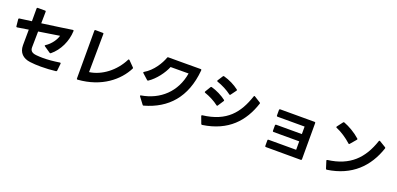

<svg xmlns="http://www.w3.org/2000/svg" viewBox="12 -1803 5957 2882"><g transform="rotate(20 2990.0 -362.0)"><path d="M442 23C494 30 554 33 618 33C696 33 778 28 853 19C862 18 867 13 868 5L880 -109C881 -118 877 -123 869 -123H865C768 -108 680 -100 600 -100C564 -100 529 -102 496 -105C418 -112 394 -145 394 -195C394 -255 396 -341 398 -449L730 -501C712 -435 655 -348 572 -295C567 -292 564 -288 564 -285C564 -281 567 -278 571 -275L669 -208C672 -206 676 -204 679 -204C682 -204 685 -206 689 -208C812 -308 889 -472 895 -636C896 -645 891 -650 884 -650H881C808 -638 622 -612 400 -581L403 -766C403 -775 399 -780 389 -780H272C263 -780 258 -775 258 -766V-562L66 -536C58 -535 54 -530 54 -522V-520L65 -411C65 -403 70 -399 77 -399H80L257 -427C257 -329 255 -235 255 -178C255 -59 327 9 442 23Z M1919 -429 1833 -516C1830 -519 1826 -521 1823 -521C1820 -521 1816 -518 1813 -513C1711 -308 1518 -164 1325 -138L1331 -748C1332 -757 1327 -762 1318 -762L1202 -763C1192 -763 1187 -758 1187 -749V15C1187 24 1191 28 1200 28H1202C1581 0 1817 -203 1922 -410C1923 -413 1924 -415 1924 -418C1924 -422 1922 -426 1919 -429Z M2267 55C2626 -45 2859 -293 2898 -736C2899 -748 2894 -754 2885 -754L2576 -753H2367C2359 -753 2354 -750 2352 -742C2318 -646 2231 -499 2098 -422C2093 -419 2091 -416 2091 -412C2091 -409 2093 -406 2096 -403L2184 -324C2188 -321 2191 -319 2195 -319C2198 -319 2201 -320 2204 -322C2311 -393 2407 -524 2449 -628L2736 -629C2686 -321 2468 -124 2176 -75C2169 -74 2166 -71 2166 -66C2166 -63 2167 -61 2169 -57L2249 49C2252 54 2256 56 2262 56C2263 56 2265 56 2267 55Z M3312 -327 3373 -420C3375 -423 3376 -426 3376 -428C3376 -432 3374 -436 3370 -439C3307 -488 3214 -534 3133 -556C3125 -558 3119 -555 3115 -548L3062 -460C3061 -457 3060 -455 3060 -452C3060 -448 3063 -444 3069 -442C3146 -416 3234 -371 3293 -324C3296 -322 3299 -320 3302 -320C3306 -320 3309 -323 3312 -327ZM3132 -100C3132 -98 3132 -96 3133 -93L3174 17C3177 24 3181 27 3188 27H3191C3592 -32 3795 -263 3895 -570C3898 -577 3895 -582 3888 -586L3790 -647C3787 -649 3785 -650 3782 -650C3778 -650 3774 -646 3772 -640C3676 -352 3520 -155 3143 -110C3136 -109 3132 -105 3132 -100ZM3178 -673C3178 -669 3181 -665 3187 -663C3266 -637 3357 -590 3418 -543C3421 -541 3424 -539 3427 -539C3431 -539 3434 -542 3437 -546L3500 -632C3503 -635 3504 -638 3504 -641C3504 -644 3502 -648 3498 -651C3429 -704 3345 -746 3252 -772C3244 -775 3238 -772 3234 -765L3180 -681C3178 -678 3178 -676 3178 -673Z M4204 12 4762 13C4771 13 4776 8 4776 -1V-580C4776 -589 4771 -594 4762 -594H4212C4203 -594 4198 -589 4198 -580V-490C4198 -481 4203 -476 4212 -476H4645V-356H4234C4225 -356 4220 -351 4220 -342V-254C4220 -245 4225 -240 4234 -240H4645V-105H4204C4195 -105 4190 -101 4190 -91V-2C4190 7 4195 12 4204 12Z M5176 19H5180C5563 -37 5786 -263 5892 -581C5895 -588 5892 -593 5885 -598L5784 -659C5782 -660 5779 -661 5776 -661C5772 -661 5768 -658 5766 -652C5665 -350 5484 -166 5138 -122C5130 -121 5126 -117 5126 -111L5127 -106L5163 8C5165 15 5170 19 5176 19ZM5095 -633C5095 -629 5098 -625 5104 -623C5184 -591 5280 -527 5350 -463C5353 -460 5356 -458 5359 -458C5363 -458 5366 -460 5370 -464L5450 -558C5453 -561 5455 -565 5455 -568C5455 -571 5453 -575 5449 -578C5374 -646 5270 -706 5185 -738C5178 -741 5172 -739 5167 -733L5098 -642C5096 -639 5095 -636 5095 -633Z"/></g></svg>

Font: LINE Seed JP_OTF Bold
Style: Regular
Weight: 700
Designer: LINE & Fontrix & Fontworks
Version: Version 1.009